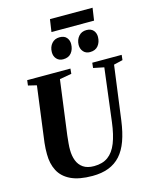

<svg xmlns="http://www.w3.org/2000/svg" viewBox="-156 -1210 1057 1321"><g transform="rotate(-15 372.0 -549.0)"><path d="M676 -691.5 624.5 -306Q613.5 -225 592 -165.5Q570.5 -106 535.8 -67.2Q501 -28.5 451.2 -9.2Q401.5 10 335.5 10Q240 10 181.8 -18Q123.5 -46 97 -96.8Q70.5 -147.5 70.5 -215.5Q70.5 -234.5 71.2 -254.5Q72 -274.5 74.5 -295.5L126.5 -691.5L66.5 -706L71 -743H379L375.5 -706.5L290.5 -691.5L239 -303.5Q236 -275 233.5 -249.2Q231 -223.5 231.5 -203Q231.5 -161 244.5 -126.8Q257.5 -92.5 286.5 -72.5Q315.5 -52.5 363.5 -52.5Q424 -52.5 463.2 -81Q502.5 -109.5 525.5 -167.5Q548.5 -225.5 559.5 -313.5L606.5 -691L530.5 -706.5L534.5 -743H744L740 -706.5ZM348 -817.5Q319 -817.5 301.5 -836.8Q284 -856 284.5 -885.5Q285 -922 306 -946.2Q327 -970.5 362 -970.5Q395.5 -970.5 411.8 -951.2Q428 -932 427.5 -904.5Q427 -867.5 407 -842.5Q387 -817.5 348 -817.5ZM539 -817.5Q510 -817.5 492.8 -836.8Q475.5 -856 475.5 -885.5Q476.5 -922 497.5 -946.2Q518.5 -970.5 553 -970.5Q586 -970.5 602.5 -951.2Q619 -932 618.5 -904.5Q618 -867.5 598 -842.5Q578 -817.5 539 -817.5ZM331 -1108H634.5L621.5 -1019.5H318Z"/></g></svg>

Font: Merriweather 72pt ExtraBold
Style: Italic
Weight: 800
Italic angle: -7.8°
Version: Version 2.101